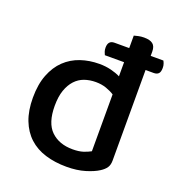

<svg xmlns="http://www.w3.org/2000/svg" viewBox="-125 -767 812 882"><g transform="rotate(20 281.0 -326.0)"><path d="M487 -528V-85Q487 -64 478 -50.5Q469 -37 450 -25Q427 -10 387.5 2Q348 14 297 14Q240 14 193 -0.5Q146 -15 113 -45.5Q80 -76 62 -122.5Q44 -169 44 -232Q44 -297 62.5 -344.5Q81 -392 113 -422.5Q145 -453 187.5 -467.5Q230 -482 279 -482Q309 -482 335.5 -475.5Q362 -469 382 -459V-528H288Q285 -534 282 -542.5Q279 -551 279 -562Q279 -597 310 -597H382V-658Q389 -660 402 -663Q415 -666 430 -666Q459 -666 473 -655Q487 -644 487 -618V-597H549Q552 -592 555 -583.5Q558 -575 558 -564Q558 -544 550 -536Q542 -528 527 -528ZM383 -371Q366 -382 343 -390Q320 -398 292 -398Q262 -398 236.5 -389Q211 -380 192 -359.5Q173 -339 162 -307.5Q151 -276 151 -231Q151 -147 190.5 -109Q230 -71 296 -71Q326 -71 346.5 -77.5Q367 -84 383 -93Z"/></g></svg>

Font: Baloo Thambi 2 Medium
Style: Regular
Weight: 500
Designer: Aadarsh Rajan and Ek Type
Foundry: Ek Type
Version: Version 1.640;hotconv 1.0.111;makeotfexe 2.5.65597; ttfautoh